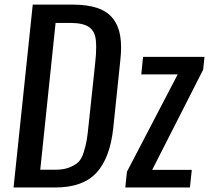

<svg xmlns="http://www.w3.org/2000/svg" viewBox="-20 -830 925 850"><path d="M534.7 0 542 -69.8 766.6 -500.5H605.5L613.3 -578.1H885.3L879.4 -521.5L653.8 -78.1H829.1L820.8 0ZM158.2 -78.6H225.1Q261.7 -78.6 286.9 -88.6Q312 -98.6 326.7 -112.3Q341.3 -126 350.8 -156.7Q360.4 -187.5 364.3 -211.7Q368.2 -235.8 373 -283.7L401.4 -550.8Q405.8 -589.8 405.8 -620.1Q405.8 -637.2 404.3 -651.9Q400.4 -691.4 374.3 -710Q348.1 -728.5 291 -728.5H226.1ZM40 0 125 -809.6H301.3Q367.7 -809.6 412.1 -794.2Q456.5 -778.8 480.5 -747.1Q504.9 -715.8 512.2 -670.9Q516.1 -647.9 516.1 -619.6Q516.1 -593.8 512.7 -563.5L481.4 -263.2Q467.3 -130.9 407.2 -65.4Q347.2 0 224.6 0Z"/></svg>

Font: Oswald
Style: Regular
Weight: 400
Designer: Vernon Adams
Foundry: Vernon Adams
Version: 3.0; ttfautohint (v0.94.23-7a4d-dirty) -l 8 -r 50 -G 200 -x 